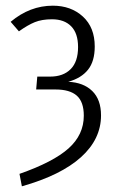

<svg xmlns="http://www.w3.org/2000/svg" viewBox="-20 -554 423 669"><path d="M164.1 -534.2Q227.5 -534.2 268.8 -496.3Q310.1 -458.5 310.1 -392.1Q310.1 -340.3 286.6 -311Q263.2 -281.7 217.8 -269Q271 -266.6 301.5 -236.8Q332 -207 332 -151.9Q332 -69.3 262.2 -6.3Q192.4 56.6 56.2 95.2L47.9 51.8Q165.5 10.7 218.8 -36.9Q272 -84.5 272 -150.9Q272 -199.2 247.6 -220.7Q223.1 -242.2 173.8 -242.2H106L109.9 -287.1H154.8Q200.2 -287.1 226.1 -313Q252 -338.9 252 -390.1Q252 -438 228 -462.4Q204.1 -486.8 161.1 -486.8Q126 -486.8 101.3 -476.8Q76.7 -466.8 45.9 -444.8L17.1 -478Q84 -534.2 164.1 -534.2Z"/></svg>

Font: Fira Sans Compressed Light
Style: Regular
Weight: 300
Width: 1
Designer: Carrois Corporate & Edenspiekermann AG
Foundry: Carrois Corporate GbR & Edenspiekermann AG
Version: Version 4.203;PS 004.203;hotconv 1.0.88;makeotf.lib2.5.64775